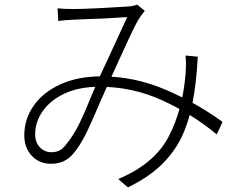

<svg xmlns="http://www.w3.org/2000/svg" viewBox="-20 -756 1040 830"><path d="M299 -717Q334 -717 404.5 -720.5Q475 -724 535 -728Q554 -729 573 -736L606 -709Q595 -696 584 -680Q568 -655 544.5 -605Q521 -555 497 -502L451 -401L416 -322Q383 -244 358.5 -192Q334 -140 309 -107Q286 -75 260 -61.5Q234 -48 201 -48Q150 -48 117.5 -82.5Q85 -117 85 -171Q85 -242 126.5 -300.5Q168 -359 243.5 -392.5Q319 -426 417 -426Q562 -426 697.5 -367.5Q833 -309 942 -229L917 -175Q811 -263 682 -322Q553 -381 410 -381Q323 -381 260 -352Q198 -323 165 -276Q132 -229 132 -176Q132 -140 152.5 -119Q173 -98 202 -98Q222 -98 237 -105.5Q252 -113 267 -133Q298 -171 322.5 -221Q347 -271 378 -348L403 -407Q395 -390 470 -552L530 -682Q408 -674 346 -673L302 -671L267 -669Q243 -667 232 -665L229 -720Q253 -717 299 -717ZM765 -163Q731 -94 674.5 -40.5Q618 13 533 54L491 18Q646 -47 707.5 -162.5Q769 -278 782 -434Q784 -464 784 -483Q784 -494 782 -516L835 -511Q829 -397 812.5 -312.5Q796 -228 765 -163Z"/></svg>

Font: Merged Yaku Han JP Light
Style: Regular
Weight: 300
Designer: Ryoko NISHIZUKA 西塚涼子 (kana, bopomofo & ideographs); Paul D. Hunt (Latin, Greek & Cyrillic); Sandoll Communications 산돌커뮤니
Foundry: Adobe
Version: Version 2.004